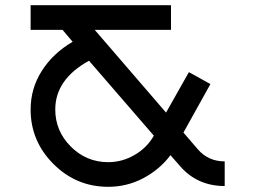

<svg xmlns="http://www.w3.org/2000/svg" viewBox="-20 -720 981 740"><path d="M743 -144Q783 -98 846 -98V-3Q739 -3 672 -82L637 -122Q596 -67 532 -33Q469 0 397 0Q274 0 186 -88Q98 -176 98 -298Q98 -378 140 -445Q183 -514 260 -559L221 -605H98V-700H639V-605H345L620 -286L708 -442L791 -396L687 -209ZM193 -298Q193 -215 253 -155Q313 -95 397 -95Q451 -95 499 -123Q546 -150 573 -197L323 -486Q193 -414 193 -298Z"/></svg>

Font: Teller
Style: Regular
Weight: 400
Version: Version 3.020;FEAKit 1.0